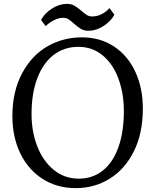

<svg xmlns="http://www.w3.org/2000/svg" viewBox="-20 -958 799 992"><path d="M44 0ZM718 -397Q718 -270 672 -177Q626 -84 547 -35Q468 14 372 14Q274 14 199.5 -34Q125 -82 84.5 -166.5Q44 -251 44 -358Q44 -486 94.5 -580Q145 -674 229 -721Q309 -765 403 -765Q498 -765 569.5 -717.5Q641 -670 679.5 -586.5Q718 -503 718 -397ZM143 -368Q143 -278 172.5 -202Q202 -126 257.5 -80.5Q313 -35 387 -35Q459 -35 511.5 -77Q564 -119 592 -198Q620 -277 620 -385Q620 -474 592.5 -550Q565 -626 511.5 -671Q458 -716 385 -716Q312 -716 257.5 -674.5Q203 -633 173 -554.5Q143 -476 143 -368ZM325 -938Q348 -938 364 -929Q380 -920 401 -902Q418 -887 429.5 -880Q441 -873 456 -873Q505 -873 546 -916L571 -882Q552 -847 514 -823Q476 -799 438 -799Q415 -799 398.5 -808.5Q382 -818 362 -836Q346 -851 334 -858.5Q322 -866 307 -866Q283 -866 258.5 -853.5Q234 -841 216 -823L192 -855Q211 -890 249 -914Q287 -938 325 -938Z"/></svg>

Font: Grenzecho Serif
Style: Serif-Regular
Weight: 400
Designer: Dan Reynolds
Foundry: Dan Reynolds
Version: Version 1.001; ttfautohint (v1.1) -l 5 -r 5 -G 72 -x 0 -D la